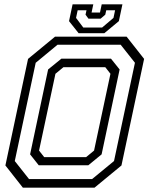

<svg xmlns="http://www.w3.org/2000/svg" viewBox="-20 -870 693 890"><path d="M86 0 5 -103 110 -597 235 -700H567L648 -597L543 -103L418 0ZM185 -141.5H379L416 -172L492 -528L468 -558.5H274L237 -528L161 -172ZM114.5 -40H407L508.5 -123.5L605.5 -579L539.5 -662.5H246.5L145.5 -579L48.5 -123.5ZM159.5 -104 119.5 -154.5 203 -548 264.5 -598H494.5L534.5 -548L451 -154.5L389.5 -104ZM344.5 -716 300 -772 316.5 -850H412.5L404.5 -812H443.5L451.5 -850H547.5L531 -772L463.5 -716ZM366 -742.5H453.5L506 -787L513.5 -822.5H472.5L468 -802L446.5 -783.5H390L376.5 -802L381 -822.5H340L332.5 -787Z"/></svg>

Font: Tourney
Style: Italic
Weight: 400
Italic angle: -12°
Version: Version 1.015